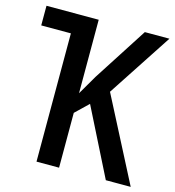

<svg xmlns="http://www.w3.org/2000/svg" viewBox="-107 -805 818 895"><g transform="rotate(15 302.5 -357.0)"><path d="M150.4 0V-619.1H7.3V-713.9H259.3V-359.4L314 -453.1L481.9 -713.9H600.6L397 -403.3L605 0H484.9L321.8 -324.7L259.3 -264.6V0Z"/></g></svg>

Font: Open Sans
Style: Regular
Weight: 600
Width: 3
Foundry: Ascender Corporation
Version: Version 1.000